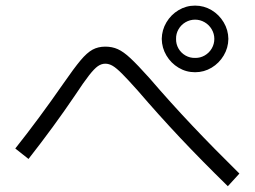

<svg xmlns="http://www.w3.org/2000/svg" viewBox="-20 -722 904 681"><path d="M553.7 -584Q554.2 -615.7 570.3 -642.8Q586.4 -669.9 613.3 -686Q640.1 -702.1 671.9 -702.1Q703.6 -702.1 730.5 -686Q757.3 -669.9 773.4 -642.8Q789.6 -615.7 790 -584Q789.6 -552.2 773.4 -525.1Q757.3 -498 730.5 -481.9Q703.6 -465.8 671.9 -465.8Q640.1 -465.8 613.3 -481.9Q586.4 -498 570.3 -525.1Q554.2 -552.2 553.7 -584ZM740.2 -584Q740.2 -602.1 731 -617.9Q721.7 -633.8 705.8 -643.1Q689.9 -652.3 671.9 -652.3Q653.8 -652.3 637.9 -643.1Q622.1 -633.8 613 -617.9Q604 -602.1 604.5 -584Q604 -565.9 613 -550Q622.1 -534.2 637.9 -525.1Q653.8 -516.1 671.9 -516.6Q689.9 -516.1 705.8 -525.1Q721.7 -534.2 731 -550Q740.2 -565.9 740.2 -584ZM468.8 -400.4Q433.1 -440.4 413.1 -460.4Q393.1 -480.5 379.9 -488.3Q366.7 -496.1 353.5 -496.1Q339.8 -496.1 327.1 -487.3Q314.5 -478.5 295.9 -454.8Q277.3 -431.2 246.1 -383.8Q171.4 -273.4 81.1 -158.2L34.2 -195.3Q117.7 -300.3 204.1 -424.8Q242.7 -480.5 265.6 -507.8Q288.6 -535.2 308.3 -545.9Q328.1 -556.6 353.5 -556.6Q377.9 -556.6 397.9 -547.6Q418 -538.6 442.6 -515.6Q467.3 -492.7 509.8 -445.3Q584.5 -358.4 661.4 -277.1Q738.3 -195.8 829.1 -106.4L788.1 -61.5Q694.3 -153.3 618.4 -233.9Q542.5 -314.5 468.8 -400.4Z"/></svg>

Font: Pretendard GOV Light
Style: Regular
Weight: 300
Designer: Base glyphs from Inter by Rasmus Andersson; Hangeul glyphs from Noto Sans CJK(Source Han Sans) by Jang Soo-young and Kan
Foundry: Kil Hyung-jin
Version: Version 1.309